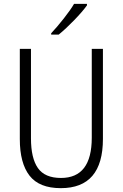

<svg xmlns="http://www.w3.org/2000/svg" viewBox="-20 -968 640 998"><path d="M285 -788Q323 -819 366 -863.5Q409 -908 432 -940V-948H365Q347 -917 312 -872.5Q277 -828 246 -795V-788ZM515 -246V-714H457V-252Q457 -43 297 -43Q213 -43 177 -94.5Q141 -146 141 -249V-714H83V-245Q83 -120 133.5 -55Q184 10 296 10Q515 10 515 -246Z"/></svg>

Font: Noto Sans Mono UI Light
Style: Regular
Weight: 300
Designer: Monotype Design team
Foundry: Monotype Imaging Inc.
Version: 1.000